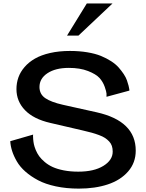

<svg xmlns="http://www.w3.org/2000/svg" viewBox="-20 -1089 854 1123"><path d="M638.2 -1068.8 439 -880.9H372.1L487.8 -1068.8ZM348.1 -476.1 545.9 -432.1Q773.9 -380.9 773.9 -208Q773.9 -137.2 729.5 -86.2Q685.1 -35.2 610.8 -10.5Q536.6 14.2 440.9 14.2Q368.2 14.2 306.6 1Q245.1 -12.2 202.9 -34.7Q160.6 -57.1 128.9 -85Q97.2 -112.8 78.6 -144.8Q60.1 -176.8 50.8 -206.1Q41.5 -235.4 40 -263.2L173.8 -301.8Q173.3 -298.8 173.1 -294.2Q172.9 -289.6 174.1 -274.7Q175.3 -259.8 178.2 -245.4Q181.2 -231 189.2 -211.4Q197.3 -191.9 209.2 -175.3Q221.2 -158.7 241.7 -141.4Q262.2 -124 288.3 -112.1Q314.5 -100.1 353 -92.5Q391.6 -85 438 -85Q529.8 -85 584.5 -118.7Q639.2 -152.3 639.2 -202.1Q639.2 -220.7 634.3 -235.4Q629.4 -250 618.4 -261.7Q607.4 -273.4 594 -282.2Q580.6 -291 558.8 -299.1Q537.1 -307.1 515.9 -313Q494.6 -318.8 462.9 -326.2L273.9 -370.1Q176.3 -392.6 126.2 -444.6Q76.2 -496.6 76.2 -567.9Q76.2 -603.5 87.6 -636Q99.1 -668.5 123.8 -697Q148.4 -725.6 184.6 -746.3Q220.7 -767.1 273.2 -779.1Q325.7 -791 389.2 -791Q443.8 -791 490.5 -783.2Q537.1 -775.4 570.1 -762Q603 -748.5 630.1 -731Q657.2 -713.4 674.1 -694.1Q690.9 -674.8 703.6 -655.8Q716.3 -636.7 722.4 -619.1Q728.5 -601.6 731.9 -588.1Q735.4 -574.7 736.3 -566.9L736.8 -559.1L603 -522.9Q603.5 -529.8 603 -541.3Q602.5 -552.7 592.3 -581.8Q582 -610.8 561.8 -633.1Q541.5 -655.3 494.9 -673.6Q448.2 -691.9 382.8 -691.9Q304.7 -691.9 257.8 -660.9Q210.9 -629.9 210.9 -580.1Q210.9 -538.1 244.9 -514.9Q278.8 -491.7 348.1 -476.1Z"/></svg>

Font: Sporting Grotesque
Style: Regular
Weight: 400
Designer: Lucas LE BIHAN
Foundry: Lucas LE BIHAN
Version: Version 2.001;PS 2.1;hotconv 1.0.88;makeotf.lib2.5.647800